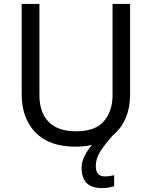

<svg xmlns="http://www.w3.org/2000/svg" viewBox="-20 -734 771 974"><path d="M466 107Q466 136 478 148.5Q490 161 511 161Q528 161 539.5 158.5Q551 156 559 155V211Q545 215 531 217.5Q517 220 497 220Q444 220 419 194Q394 168 394 117Q394 86 410 55.5Q426 25 447 1Q408 10 362 10Q229 10 159.5 -62.5Q90 -135 90 -254V-714H180V-251Q180 -164 226.5 -116Q273 -68 367 -68Q464 -68 507.5 -119.5Q551 -171 551 -252V-714H640V-252Q640 -189 618 -136Q596 -83 552 -47Q508 3 487 37.5Q466 72 466 107Z"/></svg>

Font: Noto Sans
Style: Regular
Weight: 400
Designer: Monotype Design Team
Foundry: Monotype Imaging Inc.
Version: Version 2.007